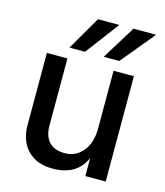

<svg xmlns="http://www.w3.org/2000/svg" viewBox="-109 -803 769 893"><g transform="rotate(15 275.5 -357.0)"><path d="M233 -558H158L252 -720H355ZM398 -558H323L423 -720H532ZM482 0H384V-87Q344 6 226 6Q151 6 107 -38.5Q63 -83 63 -161V-507H162V-185Q162 -133 187.5 -105.5Q213 -78 264 -78Q315 -78 349.5 -118Q384 -158 384 -231V-507H482Z"/></g></svg>

Font: Hind Mysuru Medium
Style: Regular
Weight: 500
Designer: Manushi Parikh, Hitesh Malaviya
Foundry: Indian Type Foundry
Version: Version 0.703;PS 1.0;hotconv 1.0.86;makeotf.lib2.5.63406